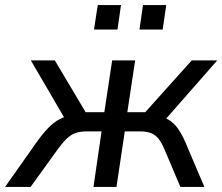

<svg xmlns="http://www.w3.org/2000/svg" viewBox="-54 -740 880 760"><path d="M-34 0 90 -176Q116 -212 137.5 -234Q159 -256 181.5 -268Q204 -280 230 -284L211 -256L68 -501H163L285 -296H359L390 -501H481L450 -296H521L705 -501H806L591 -256L561 -283Q591 -279 612.5 -266.5Q634 -254 650 -231.5Q666 -209 681 -174L755 0H660L596 -151Q585 -177 572.5 -192Q560 -207 542.5 -213.5Q525 -220 500 -220H440L407 0H316L348 -220H291Q264 -220 245.5 -213.5Q227 -207 211 -192Q195 -177 176 -151L67 0ZM498 -623 512 -720H604L590 -623ZM318 -623 333 -720H425L411 -623Z"/></svg>

Font: Nunitoga
Style: Medium Italic
Weight: 500
Italic angle: -9°
Designer: Vernon Adams
Foundry: Vernon Adams
Version: Version 1.0